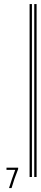

<svg xmlns="http://www.w3.org/2000/svg" viewBox="-20 -832 204 966"><path d="M25.4 114.3Q40 67.4 56.6 22.5H12.7V11.7H71.3V18.6Q50.8 69.3 38.1 114.3ZM128.9 58.6V-811.5H140.6V58.6ZM152.3 58.6V-811.5H164.1V58.6Z"/></svg>

Font: Libre Barcode EAN13 Text
Style: Regular
Weight: 400
Version: Version 1.008; ttfautohint (v1.8.3)